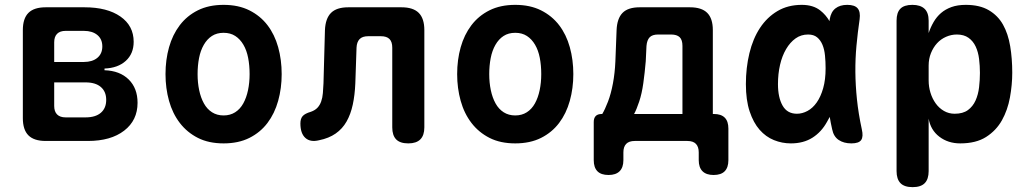

<svg xmlns="http://www.w3.org/2000/svg" viewBox="-20 -580 4240 790"><path d="M168 0Q120 0 97 -23Q74 -46 74 -94V-456Q74 -504 97 -527Q120 -550 168 -550H328Q421 -550 475.5 -512Q530 -474 530 -408Q530 -359 497.5 -329.5Q465 -300 410 -298V-291Q473 -289 509.5 -253Q546 -217 546 -157Q546 -85 491 -42.5Q436 0 342 0ZM203 -241V-144Q203 -121 215 -109Q227 -97 250 -97H332Q373 -97 395 -116Q417 -135 417 -169Q417 -203 395 -222Q373 -241 332 -241ZM250 -453Q227 -453 215 -441Q203 -429 203 -406V-325H325Q360 -325 380.5 -342Q401 -359 401 -389Q401 -419 380.5 -436Q360 -453 325 -453Z M900 10Q839 10 794.5 -12.5Q750 -35 720 -74Q690 -113 675.5 -165Q661 -217 661 -275Q661 -334 675.5 -385.5Q690 -437 719.5 -476Q749 -515 794 -537.5Q839 -560 900 -560Q961 -560 1006 -537.5Q1051 -515 1080.5 -476.5Q1110 -438 1124.5 -386Q1139 -334 1139 -275Q1139 -217 1124.5 -165Q1110 -113 1080.5 -74Q1051 -35 1006 -12.5Q961 10 900 10ZM900 -105Q927 -105 947.5 -118Q968 -131 981 -154.5Q994 -178 1000.5 -209Q1007 -240 1007 -275Q1007 -311 1001 -342Q995 -373 981.5 -396Q968 -419 948 -432Q928 -445 900 -445Q872 -445 852 -432Q832 -419 818.5 -395.5Q805 -372 799 -341Q793 -310 793 -275Q793 -240 799.5 -209Q806 -178 819 -154.5Q832 -131 852.5 -118Q873 -105 900 -105Z M1317 -456Q1319 -504 1342 -527Q1365 -550 1413 -550H1632Q1680 -550 1703 -527Q1726 -504 1726 -456V-56Q1726 -23 1709.5 -6.5Q1693 10 1660 10Q1626 10 1610 -6.5Q1594 -23 1594 -56V-384Q1594 -408 1582.5 -419.5Q1571 -431 1547 -431H1495Q1471 -431 1459.5 -419Q1448 -407 1447 -384L1442 -237Q1440 -189 1431.5 -149.5Q1423 -110 1406 -80Q1389 -50 1361 -30.5Q1333 -11 1293 -3Q1257 6 1236.5 -12.5Q1216 -31 1216 -72Q1216 -92 1225.5 -102.5Q1235 -113 1259 -120Q1276 -126 1286 -136.5Q1296 -147 1301.5 -162.5Q1307 -178 1308.5 -197Q1310 -216 1311 -237Z M2100 10Q2039 10 1994.5 -12.5Q1950 -35 1920 -74Q1890 -113 1875.5 -165Q1861 -217 1861 -275Q1861 -334 1875.5 -385.5Q1890 -437 1919.5 -476Q1949 -515 1994 -537.5Q2039 -560 2100 -560Q2161 -560 2206 -537.5Q2251 -515 2280.5 -476.5Q2310 -438 2324.5 -386Q2339 -334 2339 -275Q2339 -217 2324.5 -165Q2310 -113 2280.5 -74Q2251 -35 2206 -12.5Q2161 10 2100 10ZM2100 -105Q2127 -105 2147.5 -118Q2168 -131 2181 -154.5Q2194 -178 2200.5 -209Q2207 -240 2207 -275Q2207 -311 2201 -342Q2195 -373 2181.5 -396Q2168 -419 2148 -432Q2128 -445 2100 -445Q2072 -445 2052 -432Q2032 -419 2018.5 -395.5Q2005 -372 1999 -341Q1993 -310 1993 -275Q1993 -240 1999.5 -209Q2006 -178 2019 -154.5Q2032 -131 2052.5 -118Q2073 -105 2100 -105Z M2484 140Q2453 140 2438 124.5Q2423 109 2423 79V-78Q2423 -94 2431 -102.5Q2439 -111 2456 -111H2458Q2469 -129 2481.5 -161.5Q2494 -194 2502 -237Q2510 -280 2512 -327L2517 -456Q2519 -504 2541.5 -527Q2564 -550 2612 -550H2819Q2867 -550 2890 -527Q2913 -504 2913 -456V-111H2917Q2947 -111 2962 -96Q2977 -81 2977 -51V79Q2977 109 2962 124.5Q2947 140 2916 140Q2886 140 2870.5 124.5Q2855 109 2855 79V47Q2855 24 2843.5 12Q2832 0 2808 0H2592Q2568 0 2556.5 12Q2545 24 2545 47V79Q2545 109 2529.5 124.5Q2514 140 2484 140ZM2788 -391Q2788 -416 2776.5 -427Q2765 -438 2741 -438H2688Q2664 -438 2653 -426.5Q2642 -415 2640 -391L2637 -328Q2633 -281 2627 -238Q2621 -195 2610 -162Q2599 -129 2589 -111H2788Z M3234 10Q3198 10 3164.5 -3.5Q3131 -17 3105.5 -46Q3080 -75 3064.5 -121.5Q3049 -168 3049 -234Q3049 -301 3063.5 -361Q3078 -421 3107 -465Q3136 -509 3179 -534.5Q3222 -560 3279 -560Q3326 -560 3355 -537Q3378 -519 3393 -493Q3394 -497 3394 -501Q3399 -531 3417.5 -545.5Q3436 -560 3466 -560Q3497 -560 3509 -545.5Q3521 -531 3517 -501Q3509 -446 3504 -392Q3499 -338 3499.5 -283.5Q3500 -229 3506 -171Q3512 -113 3526 -48Q3533 -18 3523.5 -4Q3514 10 3483 10Q3452 10 3431 -4Q3410 -18 3404 -48Q3398 -74 3394 -99Q3389 -89 3383 -79Q3360 -37 3323 -13.5Q3286 10 3234 10ZM3259 -112Q3281 -112 3302.5 -123.5Q3324 -135 3340.5 -158.5Q3357 -182 3367 -217Q3377 -252 3377 -299Q3377 -326 3374.5 -351.5Q3372 -377 3364 -396Q3356 -415 3342 -426.5Q3328 -438 3305 -438Q3276 -438 3253.5 -422Q3231 -406 3214.5 -378Q3198 -350 3189.5 -313Q3181 -276 3181 -234Q3181 -179 3200 -145.5Q3219 -112 3259 -112Z M3734 -560Q3767 -560 3784 -544Q3801 -528 3801 -495V-444Q3809 -468 3821.5 -489.5Q3834 -511 3852 -526.5Q3870 -542 3895 -551Q3920 -560 3954 -560Q4011 -560 4048.5 -538Q4086 -516 4107 -478.5Q4128 -441 4136.5 -390Q4145 -339 4145 -281Q4145 -231 4135.5 -179Q4126 -127 4102.5 -85Q4079 -43 4037.5 -16.5Q3996 10 3931 10Q3881 10 3845 -17.5Q3809 -45 3801 -92V124Q3801 157 3785 173.5Q3769 190 3735 190Q3701 190 3685 173.5Q3669 157 3669 124V-495Q3669 -528 3684.5 -544Q3700 -560 3734 -560ZM3917 -438Q3894 -438 3872.5 -428.5Q3851 -419 3835.5 -402Q3820 -385 3810.5 -361.5Q3801 -338 3801 -310V-249Q3801 -223 3808.5 -198.5Q3816 -174 3830 -154.5Q3844 -135 3864 -123.5Q3884 -112 3908 -112Q3942 -112 3962.5 -127Q3983 -142 3994 -166.5Q4005 -191 4008.5 -221Q4012 -251 4012 -280Q4012 -309 4008.5 -337.5Q4005 -366 3994.5 -388.5Q3984 -411 3965 -424.5Q3946 -438 3917 -438Z"/></svg>

Font: Maple Mono
Style: Bold
Weight: 700
Monospace: yes
Designer: subframe7536
Version: Version 7.200